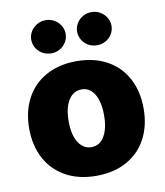

<svg xmlns="http://www.w3.org/2000/svg" viewBox="-85 -822 774 902"><g transform="rotate(-10 302.5 -371.0)"><path d="M29.3 -263.7Q29.3 -345.2 62.3 -407Q95.2 -468.8 157 -502.9Q218.8 -537.1 302.7 -537.1Q386.7 -537.1 448.2 -502.9Q509.8 -468.8 542.5 -407Q575.2 -345.2 575.2 -263.7Q575.2 -182.1 542.5 -120.4Q509.8 -58.6 448.2 -24.4Q386.7 9.8 302.7 9.8Q218.8 9.8 157 -24.4Q95.2 -58.6 62.3 -120.4Q29.3 -182.1 29.3 -263.7ZM386.7 -264.6Q386.7 -328.6 364.5 -365.5Q342.3 -402.3 303.7 -402.3Q263.7 -402.3 240.7 -365.5Q217.8 -328.6 217.8 -264.6Q217.8 -201.2 240.7 -164.1Q263.7 -127 303.7 -127Q342.3 -127 364.5 -164.1Q386.7 -201.2 386.7 -264.6ZM111.3 -672.9Q111.3 -694.3 122.3 -712.4Q133.3 -730.5 152.3 -741.2Q171.4 -752 194.3 -752Q215.8 -752 234.6 -741.2Q253.4 -730.5 264.4 -712.2Q275.4 -693.8 275.4 -672.9Q275.4 -651.4 264.4 -633.1Q253.4 -614.7 234.6 -604.2Q215.8 -593.8 194.3 -593.8Q171.4 -593.8 152.3 -604.2Q133.3 -614.7 122.3 -633.1Q111.3 -651.4 111.3 -672.9ZM330.1 -672.9Q330.1 -693.8 341.1 -712.2Q352.1 -730.5 370.8 -741.2Q389.6 -752 412.1 -752Q434.1 -752 452.9 -741.2Q471.7 -730.5 482.9 -712.2Q494.1 -693.8 494.1 -672.9Q494.1 -651.4 483.2 -633.1Q472.2 -614.7 453.1 -604.2Q434.1 -593.8 412.1 -593.8Q389.6 -593.8 370.8 -604.2Q352.1 -614.7 341.1 -633.1Q330.1 -651.4 330.1 -672.9Z"/></g></svg>

Font: Pretendard Std Black
Style: Regular
Weight: 900
Designer: Base glyphs from Inter by Rasmus Andersson; Hangeul glyphs from Noto Sans CJK(Source Han Sans) by Jang Soo-young and Kan
Foundry: Kil Hyung-jin
Version: Version 1.309